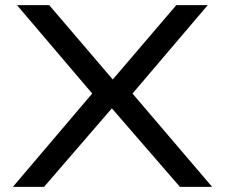

<svg xmlns="http://www.w3.org/2000/svg" viewBox="-20 -725 873 745"><path d="M30 0 353 -380 354 -343 46 -705H171L418 -416H417L664 -705H786L478 -343V-381L803 0H678L412 -307H416L151 0Z"/></svg>

Font: Nunito Sans 7pt Expanded
Style: Regular
Weight: 400
Width: 7
Designer: Vernon Adams
Foundry: Vernon Adams
Version: Version 3.101;gftools[0.9.27]